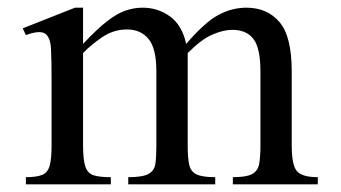

<svg xmlns="http://www.w3.org/2000/svg" viewBox="-20 -480 887 500"><path d="M807.6 0H586.4V-18.6Q621.6 -18.6 636.5 -26.6Q651.4 -34.7 654.8 -52.7Q658.2 -70.8 658.2 -101.1V-294.4Q658.2 -354.5 640.1 -378.4Q622.1 -402.3 584.5 -402.3Q562 -402.3 533.4 -390.1Q504.9 -377.9 468.8 -341.8V-101.1Q468.8 -69.3 472.7 -51.3Q476.6 -33.2 491.7 -25.9Q506.8 -18.6 540.5 -18.6V0H314V-18.6Q352.1 -18.6 367.2 -27.3Q382.3 -36.1 384.8 -54.4Q387.2 -72.8 387.2 -101.1V-294.4Q387.2 -354 366.7 -378.7Q346.2 -403.3 311 -403.3Q275.9 -403.3 246.3 -383.3Q216.8 -363.3 196.3 -341.8V-101.1Q196.3 -63.5 202.4 -45.9Q208.5 -28.3 224.1 -23.4Q239.7 -18.6 268.6 -18.6V0H47.4V-18.6Q75.7 -18.6 90.1 -24.7Q104.5 -30.8 109.4 -48.6Q114.3 -66.4 114.3 -101.1V-272.5Q114.3 -322.3 112.8 -352.5Q111.3 -382.8 97.7 -392.3Q84 -401.9 47.4 -388.7L39.1 -406.2L175.3 -460H196.3V-365.7Q232.9 -404.8 259.3 -425Q285.6 -445.3 307.4 -452.6Q329.1 -460 351.6 -460Q391.1 -460 422.6 -437.3Q454.1 -414.6 464.8 -365.7Q514.2 -422.9 549.3 -441.4Q584.5 -460 621.6 -460Q675.8 -460 707.8 -422.6Q739.7 -385.3 739.7 -294.4V-101.1Q739.7 -49.8 753.4 -34.2Q767.1 -18.6 807.6 -18.6Z"/></svg>

Font: BabelStone Englisc
Style: Regular
Weight: 400
Designer: Andrew West
Foundry: BabelStone
Version: Version 1.000 June 24, 2023